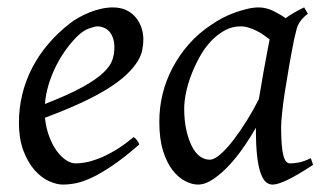

<svg xmlns="http://www.w3.org/2000/svg" viewBox="-20 -477 873 517"><path d="M366 -371Q366 -357 363 -342Q360 -327 350 -311Q340 -295 322 -277.5Q304 -260 274.5 -241Q245 -222 202.5 -202Q160 -182 101 -160Q104 -132 112.5 -109.5Q121 -87 132.5 -71Q144 -55 157.5 -46Q171 -37 184 -37Q194 -37 209 -39.5Q224 -42 243 -49Q262 -56 286.5 -70Q311 -84 340 -108Q345 -105 349.5 -98.5Q354 -92 355 -88Q315 -53 284 -32Q253 -11 229 0.5Q205 12 186 16Q167 20 149 20Q133 20 112.5 11Q92 2 74 -18Q56 -38 43.5 -70Q31 -102 31 -148Q31 -186 40 -223Q49 -260 66.5 -294Q84 -328 109.5 -358Q135 -388 167 -413Q178 -422 192.5 -430Q207 -438 222 -444Q237 -450 253 -453.5Q269 -457 284 -457Q305 -457 320.5 -449.5Q336 -442 346 -429.5Q356 -417 361 -402Q366 -387 366 -371ZM191 -382Q175 -367 159.5 -346Q144 -325 131.5 -300.5Q119 -276 111 -249.5Q103 -223 101 -197Q165 -222 202 -242.5Q239 -263 258 -281Q277 -299 282.5 -315.5Q288 -332 288 -349Q288 -364 284 -375Q280 -386 274 -392.5Q268 -399 259.5 -402.5Q251 -406 243 -406Q235 -406 220 -400.5Q205 -395 191 -382Z M823 -33Q780 -5 754 7.5Q728 20 714 20Q705 20 697 14Q689 8 682.5 -9Q676 -26 672.5 -55.5Q669 -85 669 -133Q656 -110 638 -83.5Q620 -57 599 -34Q578 -11 555.5 4.5Q533 20 513 20Q497 20 478.5 10.5Q460 1 444.5 -19Q429 -39 419 -71Q409 -103 409 -149Q409 -188 418 -224.5Q427 -261 445 -295Q463 -329 489 -358.5Q515 -388 550 -411Q563 -420 579 -428.5Q595 -437 612 -443Q629 -449 645.5 -453Q662 -457 677 -457Q687 -457 697 -454.5Q707 -452 716 -447.5Q725 -443 733.5 -438Q742 -433 749 -428Q760 -436 773 -443.5Q786 -451 799 -457L809 -440Q800 -433 795 -427.5Q790 -422 785.5 -415Q781 -408 778.5 -398Q776 -388 772 -371Q765 -336 758.5 -299Q752 -262 747 -229.5Q742 -197 739.5 -172Q737 -147 737 -136Q737 -108 738.5 -89Q740 -70 743 -58.5Q746 -47 750.5 -42Q755 -37 761 -37Q771 -37 784.5 -39.5Q798 -42 817 -51ZM677 -210Q679 -221 681 -233L689 -280Q691 -291 693 -302Q697 -324 700.5 -342Q704 -360 706 -371Q698 -377 689.5 -383Q681 -389 671 -394Q661 -399 650 -402.5Q639 -406 627 -406Q605 -406 585 -395Q565 -384 548 -366Q531 -348 518 -324.5Q505 -301 495.5 -276.5Q486 -252 481 -228Q476 -204 476 -185Q476 -153 481.5 -128Q487 -103 496 -84.5Q505 -66 517.5 -56.5Q530 -47 545 -47Q557 -47 574 -62Q591 -77 609 -100.5Q627 -124 645 -153Q663 -182 677 -210Z"/></svg>

Font: Oxford Ugaritic
Style: Regular
Weight: 400
Designer: Jacob Thomas
Foundry: Bengal Creative Media Limited
Version: Version 1.000